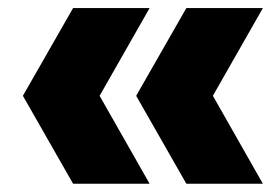

<svg xmlns="http://www.w3.org/2000/svg" viewBox="-20 -523 692 478"><path d="M162 -65.5 37 -284.5 162 -503H352.5L228 -284.5L352.5 -65.5ZM444 -65.5 319 -284.5 444 -503H634.5L510 -284.5L634.5 -65.5Z"/></svg>

Font: Encode Sans XBd
Style: Regular
Weight: 800
Designer: Multiple Designers
Foundry: Impallari Type
Version: Version 3.002; ttfautohint (v1.8.3) -l 8 -r 50 -G 200 -x 14 